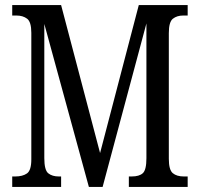

<svg xmlns="http://www.w3.org/2000/svg" viewBox="-20 -734 785 754"><path d="M28 0V-41H40Q69 -41 86 -53Q103 -65 103 -108V-605Q103 -648 86.5 -660.5Q70 -673 45 -673H28V-714H220L373 -133L525 -714H717V-673H699Q675 -673 659 -660.5Q643 -648 643 -604V-110Q643 -67 658.5 -54Q674 -41 702 -41H717V0H486V-41H497Q527 -41 541 -54Q555 -67 555 -113V-642L383 0H329L154 -640V-113Q154 -66 169.5 -53.5Q185 -41 211 -41H220V0Z"/></svg>

Font: Noto Serif Bengali ExtraCondensed
Style: Regular
Weight: 400
Width: 2
Designer: Juan Bruce, Universal Thirst, Indian Type Foundry and the Monotype Design Team.
Foundry: Monotype Imaging Inc.
Version: Version 2.003; ttfautohint (v1.8.4.7-5d5b)